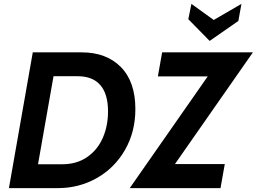

<svg xmlns="http://www.w3.org/2000/svg" viewBox="-20 -970 1324 990"><path d="M149 -700H401Q529 -700 603.5 -624Q678 -548 678 -408Q678 -290 624.5 -197Q571 -104 479.5 -52Q388 0 278 0H26ZM300 -123Q375 -123 428.5 -159.5Q482 -196 509.5 -258Q537 -320 537 -396Q537 -485 497.5 -531Q458 -577 380 -577H256L176 -123ZM1051 -576H794L816 -700H1284L882 -124H1139L1117 0H649ZM951 -871 967 -950 1082 -867 1225 -950 1209 -862 1061 -759Z"/></svg>

Font: Cabin
Style: Bold Italic
Weight: 700
Italic angle: -7°
Designer: Pablo Impallari
Foundry: Pablo Impallari. http://www.impallari.com Igino Marini. http://www.ikern.com
Version: Version 2.200